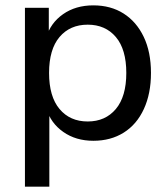

<svg xmlns="http://www.w3.org/2000/svg" viewBox="-20 -516 627 716"><path d="M73 180V-487H162V-375H152Q168 -430 215 -463Q262 -496 328 -496Q393 -496 441 -465.5Q489 -435 516 -378.5Q543 -322 543 -244Q543 -167 516.5 -109.5Q490 -52 441.5 -21.5Q393 9 328 9Q263 9 216 -24Q169 -57 153 -111H164V180ZM307 -63Q373 -63 412 -109.5Q451 -156 451 -244Q451 -332 412 -378Q373 -424 307 -424Q241 -424 202 -378Q163 -332 163 -244Q163 -156 202 -109.5Q241 -63 307 -63Z"/></svg>

Font: Nunito Sans 12pt ExtraLight Medium
Style: Regular
Weight: 500
Version: Version 3.101;gftools[0.9.27]